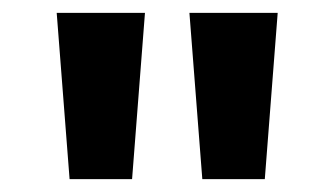

<svg xmlns="http://www.w3.org/2000/svg" viewBox="-20 -886 519 298"><path d="M88 -608H185L205 -866H68ZM294 -608H391L411 -866H274Z"/></svg>

Font: Noto Sans Malayalam UI
Style: Bold
Weight: 700
Designer: Jelle Bosma - Monotype Design Team
Foundry: Monotype Imaging Inc.
Version: Version 2.104